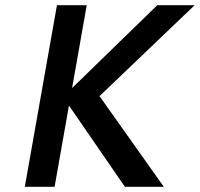

<svg xmlns="http://www.w3.org/2000/svg" viewBox="-20 -715 765 735"><path d="M458 0 244 -311 189 0H75L198 -695H312L256 -378L582 -695H725L361 -347L607 0Z"/></svg>

Font: Fz Poppins Med
Style: Italic
Weight: 500
Italic angle: -10°
Designer: Ninad Kale (Devanagari), Jonny Pinhorn (Latin)
Foundry: Indian Type Foundry
Version: Vit hóa bi Vntype.Com & FontZin.Com